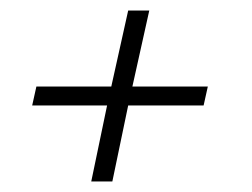

<svg xmlns="http://www.w3.org/2000/svg" viewBox="-20 -435 478 364"><path d="M153 -91 183 -235H41L49 -271H191L223 -415H263L231 -271H374L366 -235H223L193 -91Z"/></svg>

Font: Saira Ultra Condensed ExLight
Style: Italic
Weight: 200
Width: 1
Italic angle: -12°
Designer: Hector Gatti with collaboration of the Omnibus-Type team
Foundry: Omnibus-Type
Version: Version 1.001; ttfautohint (v1.8)